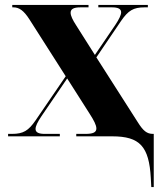

<svg xmlns="http://www.w3.org/2000/svg" viewBox="-20 -556 655 783"><path d="M595 170 597 207H607V-10H604C579 -10 564 -22 541 -59L373 -322L474 -471C503 -513 524 -526 569 -526H583V-536H381V-526H437C461 -526 474 -520 474 -506C474 -495 466 -478 450 -454L367 -332L291 -452C276 -475 268 -492 268 -504C268 -519 280 -526 308 -526H341V-536H30V-526H35C58 -526 77 -513 100 -477L248 -245L125 -65C96 -23 75 -10 29 -10H13V0H224V-10H162C138 -10 125 -16 125 -30C125 -42 133 -58 149 -82L254 -236L345 -93C363 -65 373 -46 373 -32C373 -16 359 -10 329 -10H291V0H438C550 0 588 41 595 170Z"/></svg>

Font: Noto Serif Display Condensed Black
Style: Regular
Weight: 900
Width: 3
Designer: Monotype Design Team
Foundry: Monotype Imaging Inc.
Version: Version 2.009